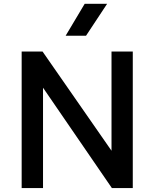

<svg xmlns="http://www.w3.org/2000/svg" viewBox="-20 -964 792 984"><path d="M91 0V-700H198L551.5 -191.5V-700H660.5V0H553.5L200.5 -514.5V0ZM316.5 -781 414 -944.5H529L421 -781Z"/></svg>

Font: Geologica Cursive
Style: Regular
Weight: 400
Designer: Sindre Bremnes, Frode Helland
Foundry: Monokrom Skriftforlag AS
Version: Version 1.010;gftools[0.9.28]